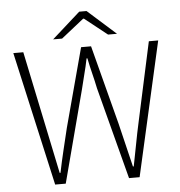

<svg xmlns="http://www.w3.org/2000/svg" viewBox="-57 -887 883 940"><g transform="rotate(-5 385.0 -416.5)"><path d="M176 0 28 -659H77L158 -271Q169 -217 180.5 -163Q192 -109 203 -55H207Q218 -109 231 -163Q244 -217 257 -271L361 -659H410L511 -271Q524 -217 537 -163Q550 -109 563 -55H567Q578 -109 588 -163Q598 -217 610 -271L694 -659H740L591 0H539L421 -452Q413 -491 404 -526.5Q395 -562 387 -602H383Q375 -562 365.5 -526.5Q356 -491 347 -452L228 0ZM228 -709 367 -833H403L542 -709H498L387 -797H383L272 -709Z"/></g></svg>

Font: Source Sans 3 Light
Style: Regular
Weight: 300
Designer: Paul D. Hunt
Foundry: Adobe
Version: Version 3.052;hotconv 1.1.0;makeotfexe 2.6.0